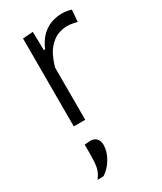

<svg xmlns="http://www.w3.org/2000/svg" viewBox="-198 -579 793 937"><g transform="rotate(-30 198.0 -111.0)"><path d="M92.5 0V-495.5L150 -499.5L152 -395.5H159Q179.5 -442.5 207 -466.2Q234.5 -490 263 -498.2Q291.5 -506.5 315 -506.5Q344 -506.5 369.5 -498L364 -432Q348 -436 335.2 -438.2Q322.5 -440.5 305 -440.5Q286 -440.5 258.8 -431.5Q231.5 -422.5 204 -391.8Q176.5 -361 157 -295.5V0ZM62.5 284Q83.5 256.5 88.8 230.2Q94 204 94 163.5V103.5L128 101Q151 102 162.2 115.5Q173.5 129 173.5 149.5Q173.5 186 152.5 223Q131.5 260 97 283Z"/></g></svg>

Font: Commissioner Light
Style: Regular
Weight: 300
Designer: Kostas Bartsokas
Foundry: Kostas Bartsokas
Version: Version 1.000; ttfautohint (v1.8.3)